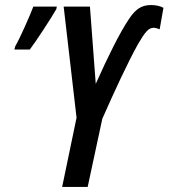

<svg xmlns="http://www.w3.org/2000/svg" viewBox="-20 -740 667 760"><path d="M226 0H327L385 -270C436 -385 484 -489 526 -565C554 -613 568 -630 588 -630C597 -630 604 -627 612 -624L627 -709C615 -716 597 -720 577 -720C539 -720 515 -702 490 -664C455 -612 408 -518 359 -408L336 -714H232L283 -274ZM37 -544H98C124 -578 183 -669 203 -704L205 -714H112C99 -679 60 -591 40 -556Z"/></svg>

Font: Noto Sans UI Condensed Medium
Style: Italic
Weight: 500
Width: 3
Italic angle: -12°
Designer: Monotype Design Team
Foundry: Monotype Imaging Inc.
Version: Version 1.901